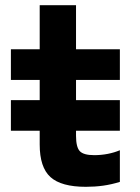

<svg xmlns="http://www.w3.org/2000/svg" viewBox="-20 -710 540 740"><path d="M22 -206V-324H442V-206ZM311 10Q216 10 174.5 -27.5Q133 -65 133 -153V-402H22V-520H133V-690H273V-520H442V-402H273V-187Q273 -143 287.5 -127.5Q302 -112 343 -112Q370 -112 395.5 -117Q421 -122 442 -131V-9Q410 1 378 5.5Q346 10 311 10Z"/></svg>

Font: M PLUS 1 Code
Style: Bold
Weight: 700
Designer: Coji Morishita
Foundry: UNDERFOREST DESIGN
Version: Version 1.002